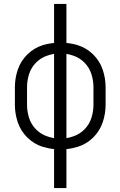

<svg xmlns="http://www.w3.org/2000/svg" viewBox="-20 -755 615 980"><path d="M256 205V6Q226 3 197 -6Q153 -20 119.5 -53Q86 -86 71 -130Q56 -174 56 -220V-310Q56 -356 71 -400Q86 -444 119.5 -477Q153 -510 197 -524Q226 -533 256 -536V-735H319V-536Q349 -533 378 -524Q422 -510 455.5 -477Q489 -444 504 -400Q519 -356 519 -310V-220Q519 -174 504 -130Q489 -86 455.5 -53Q422 -20 378 -6Q349 3 319 6V205ZM319 -50Q337 -53 354 -59Q387 -70 411.5 -95Q436 -120 446.5 -153Q457 -186 457 -220V-310Q457 -344 446.5 -377Q436 -410 411.5 -435Q387 -460 354 -471Q337 -477 319 -480ZM256 -50V-480Q238 -477 221 -471Q188 -460 163.5 -435Q139 -410 128.5 -377Q118 -344 118 -310V-220Q118 -186 128.5 -153Q139 -120 163.5 -95Q188 -70 221 -59Q238 -53 256 -50Z"/></svg>

Font: Jozsika Light
Style: Regular
Weight: 300
Monospace: yes
Designer: Belleve Invis
Foundry: Belleve Invis
Version: 2.1.0